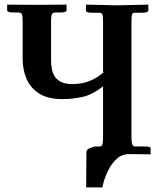

<svg xmlns="http://www.w3.org/2000/svg" viewBox="-20 -667 674 831"><path d="M549 -76Q549 -53 552 -43Q555 -33 566 -33H605Q621 -33 626.5 -31Q632 -29 632 -24V1L538 0Q507 0 484 21.5Q461 43 445.5 76Q430 109 423 144H353L354 -9Q354 -20 370 -26.5Q386 -33 396 -33H412Q422 -33 424 -44.5Q426 -56 426 -77V-293Q378 -256 335 -247Q292 -238 251 -238Q187 -238 149 -262.5Q111 -287 94.5 -326.5Q78 -366 78 -412V-576Q78 -599 74.5 -606Q71 -613 56 -613H39Q11 -613 11 -622V-647L139 -646Q166 -646 203.5 -646.5Q241 -647 268 -647V-622Q268 -613 240 -613H223Q207 -613 204 -604.5Q201 -596 201 -576V-408Q201 -349 225 -326Q249 -303 292 -303Q305 -303 326.5 -305.5Q348 -308 376 -320Q404 -332 433 -358L426 -355V-575Q426 -598 423 -605Q420 -612 408 -612H379Q352 -612 352 -621V-647L487 -644Q516 -645 555.5 -645.5Q595 -646 622 -647V-622Q622 -612 595 -612H566Q555 -612 552 -606Q549 -600 549 -575Z"/></svg>

Font: Libertinus Serif SemiBold
Style: Regular
Weight: 600
Designer: Philipp H. Poll, Khaled Hosny
Foundry: Caleb Maclennan
Version: Version 7.051;RELEASE